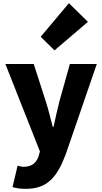

<svg xmlns="http://www.w3.org/2000/svg" viewBox="-20 -973 644 1212"><path d="M143 219C278 219 340 147 395 1L591 -569H421L355 -333C342 -279 329 -226 318 -172H313C298 -228 286 -281 269 -333L193 -569H14L232 -17L224 12C211 52 183 80 129 80C116 80 101 75 91 73L59 208C83 215 106 219 143 219ZM324 -655 535 -835 415 -953 237 -741Z"/></svg>

Font: ChiuKong Gothic MN Heavy
Style: Regular
Weight: 900
Designer: Ryoko NISHIZUKA 西塚涼子 (kana, bopomofo & ideographs); Paul D. Hunt (Latin, Greek & Cyrillic); Sandoll Communications 산돌커뮤니
Foundry: Adobe
Version: Version 1.300